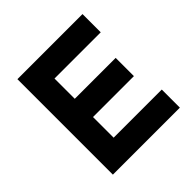

<svg xmlns="http://www.w3.org/2000/svg" viewBox="-191 -892 1047 1047"><g transform="rotate(-45 332.5 -368.0)"><path d="M94.7 -736.3H596.7V-595.7H240.2V-439.5H555.7V-298.8H240.2V-139.6H611.3V0H94.7Z"/></g></svg>

Font: Josefin Sans CFJ
Style: Bold
Weight: 700
Designer: Santiago Orozco
Foundry: Typemade
Version: Version 2.001